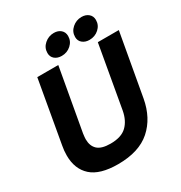

<svg xmlns="http://www.w3.org/2000/svg" viewBox="-221 -1120 1215 1291"><g transform="rotate(-30 387.0 -474.5)"><path d="M49 -207Q49 -245 56 -281L141 -763H304L218 -281Q214 -251 214 -238Q214 -186 244.5 -157.5Q275 -129 345 -129Q429 -129 471 -169.5Q513 -210 526 -281L611 -763H774L688 -281Q663 -143 573 -63.5Q483 16 320 16Q180 16 114.5 -43Q49 -102 49 -207ZM281 -869Q281 -910 312.5 -937.5Q344 -965 385 -965Q418 -965 438.5 -947Q459 -929 459 -899Q459 -859 428.5 -831.5Q398 -804 356 -804Q323 -804 302 -821.5Q281 -839 281 -869ZM496 -869Q496 -910 527.5 -937.5Q559 -965 600 -965Q633 -965 654 -947Q675 -929 675 -899Q675 -859 644.5 -831.5Q614 -804 571 -804Q539 -804 517.5 -821.5Q496 -839 496 -869Z"/></g></svg>

Font: Open Sauce One ExtraBold Italic
Style: Regular
Weight: 800
Italic angle: -10°
Designer: Alfredo Marco Pradil
Foundry: Creative Sauce Fz LLC
Version: Version 1.477